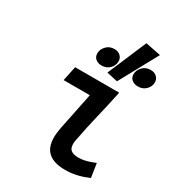

<svg xmlns="http://www.w3.org/2000/svg" viewBox="-193 -910 941 1034"><g transform="rotate(30 278.0 -393.0)"><path d="M143 -494H417L414 -479Q397 -399 378 -320.5Q359 -242 344 -162Q342 -154 341 -147Q340 -140 340 -132Q340 -104 355 -92.5Q370 -81 402 -81Q422 -81 443 -86Q464 -91 484 -99L502 -106L515 -20L505 -16Q472 -2 439.5 5Q407 12 371 12Q303 12 268 -18Q233 -48 233 -111Q233 -126 235 -141.5Q237 -157 240 -173L287 -403H124ZM209 -619Q209 -644 228.5 -664.5Q248 -685 278 -685Q302 -685 316 -671.5Q330 -658 330 -638Q330 -612 310.5 -592.5Q291 -573 261 -573Q239 -573 224 -585Q209 -597 209 -619ZM411 -798 506 -779 376 -541 308 -556ZM434 -619Q434 -644 453.5 -664.5Q473 -685 504 -685Q527 -685 541.5 -671.5Q556 -658 556 -638Q556 -612 536.5 -592.5Q517 -573 487 -573Q465 -573 449.5 -585Q434 -597 434 -619Z"/></g></svg>

Font: Codetta
Style: Bold Italic
Weight: 700
Italic angle: -11°
Designer: Ulrich Proeller
Foundry: PROSA GmbH
Version: Version 2.00;September 29, 2018;FontCreator 11.5.0.2427 64-b